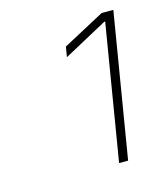

<svg xmlns="http://www.w3.org/2000/svg" viewBox="-68 -870 406 481"><g transform="rotate(-15 134.5 -629.5)"><path d="M269 -816.9 207 -442.4H183.6L241.7 -793.9H239.3L126 -732.4L130.4 -758.8L238.8 -816.9Z"/></g></svg>

Font: Inter 20pt Thin
Style: Italic
Weight: 250
Italic angle: -9.3988°
Version: Version 4.001;git-66647c0bb